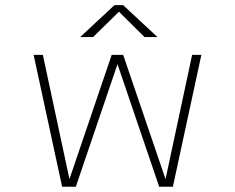

<svg xmlns="http://www.w3.org/2000/svg" viewBox="-20 -708 890 728"><path d="M583.5 0 413.5 -500H447L617.5 0ZM215.5 0 107.5 -500H142.5L249.5 0ZM233.5 0 403.5 -500H437.5L267.5 0ZM601.5 0 708.5 -500H743.5L635.5 0ZM284 -567.5 414 -688.5H447L577 -567.5H528L431 -663.5L333 -567.5Z"/></svg>

Font: Trispace Thin
Style: Regular
Weight: 100
Designer: Tyler Finck
Foundry: Etcetera Type Company
Version: Version 1.210